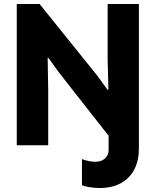

<svg xmlns="http://www.w3.org/2000/svg" viewBox="-20 -740 793 978"><path d="M65.4 -719.7H181.6L475.6 -354.5L527.3 -283.2H532.2L528.3 -439.5V-719.7H687.5V14.6Q688 74.7 665.5 120.4Q643.1 166 597.7 191.9Q552.2 217.8 486.3 217.8Q460 217.3 434.3 213.1Q408.7 209 397.5 203.1V70.3Q414.1 77.1 433.1 80.6Q452.1 84 464.8 84Q496.6 84 514.9 67.1Q533.2 50.3 533.2 23.4V-48.3L279.3 -372.1L226.6 -445.3H222.7L225.6 -281.2V0H65.4Z"/></svg>

Font: Reddit Sans Fudge ExtraBold
Style: Regular
Weight: 800
Designer: Stephen Hutchings
Foundry: Reddit
Version: Version 1.011